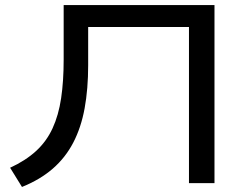

<svg xmlns="http://www.w3.org/2000/svg" viewBox="-20 -725 999 760"><path d="M67 15 20 -61Q81 -89 122.5 -127Q164 -165 188 -217Q212 -269 222 -336.5Q232 -404 232 -489V-705H829V0H728V-618H329V-467Q329 -373 315 -296.5Q301 -220 270 -160.5Q239 -101 189 -57.5Q139 -14 67 15Z"/></svg>

Font: Nunito Sans 7pt Expanded
Style: Regular
Weight: 400
Width: 7
Designer: Vernon Adams
Foundry: Vernon Adams
Version: Version 3.101;gftools[0.9.27]